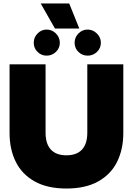

<svg xmlns="http://www.w3.org/2000/svg" viewBox="-20 -1069 764 1104"><path d="M214 -1049H378L436 -905H296ZM174 -823Q174 -854 196 -876.5Q218 -899 248 -899Q279 -899 301.5 -876.5Q324 -854 324 -823Q324 -792 301.5 -770.5Q279 -749 248 -749Q218 -749 196 -770.5Q174 -792 174 -823ZM409 -823Q409 -854 431 -876.5Q453 -899 484 -899Q514 -899 537 -876.5Q560 -854 560 -823Q560 -792 537.5 -770.5Q515 -749 484 -749Q453 -749 431 -770.5Q409 -792 409 -823ZM35 -304V-699H242V-306Q242 -242 272.5 -209Q303 -176 362 -176Q421 -176 451.5 -209Q482 -242 482 -306V-699H689V-304Q689 -211 653.5 -139Q618 -67 545 -26Q472 15 362 15Q252 15 179 -26Q106 -67 70.5 -139Q35 -211 35 -304Z"/></svg>

Font: Prompt ExtraBold
Style: Regular
Weight: 800
Designer: Katatrad Team
Foundry: CadsonDemak
Version: Version 1.000